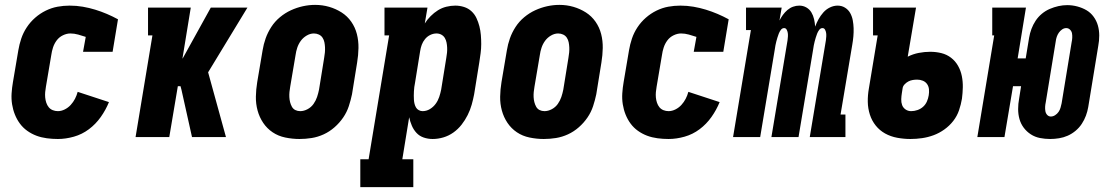

<svg xmlns="http://www.w3.org/2000/svg" viewBox="-20 -561 4540 786"><path d="M217 8Q194 8 171.5 5Q149 2 129 -5.5Q109 -13 91.5 -25.5Q74 -38 61.5 -55Q49 -72 41 -92Q33 -112 29.5 -134Q26 -156 27.5 -179Q29 -202 33 -225L55 -355Q59 -379 67 -403Q75 -427 89.5 -449Q104 -471 124 -488.5Q144 -506 167.5 -517.5Q191 -529 215.5 -533.5Q240 -538 265 -538Q293 -538 319 -533.5Q345 -529 369.5 -521.5Q394 -514 417.5 -504Q441 -494 463 -482L441 -349H320L331 -410Q316 -415 300 -419.5Q284 -424 268 -424Q253 -424 237.5 -416.5Q222 -409 212 -395.5Q202 -382 197 -366.5Q192 -351 190 -336L168 -206Q166 -195 165 -184Q164 -173 165 -162Q166 -151 169.5 -140.5Q173 -130 179.5 -122Q186 -114 196 -110Q206 -106 217 -106Q231 -106 245 -113Q259 -120 269.5 -131.5Q280 -143 287 -156.5Q294 -170 298 -185L426 -143Q413 -111 392.5 -82Q372 -53 344 -32Q316 -11 282.5 -1.5Q249 8 217 8Z M535 0 604 -416H586V-530H761L727 -322H728L843 -530H993L832 -265L905 0H766L723 -193L719 -208H708L673 0Z M1206 8Q1177 8 1148 2Q1119 -4 1096 -19.5Q1073 -35 1057.5 -58Q1042 -81 1034.5 -108.5Q1027 -136 1027.5 -165.5Q1028 -195 1033 -225L1055 -355Q1059 -380 1067.5 -404Q1076 -428 1090.5 -450.5Q1105 -473 1126 -490.5Q1147 -508 1171 -519Q1195 -530 1220 -535.5Q1245 -541 1270 -541Q1300 -541 1327.5 -533Q1355 -525 1378.5 -510Q1402 -495 1418 -472Q1434 -449 1441 -421.5Q1448 -394 1447.5 -364.5Q1447 -335 1442 -305L1421 -175Q1416 -151 1408 -126.5Q1400 -102 1385 -80Q1370 -58 1349.5 -40Q1329 -22 1305 -11Q1281 0 1256 4Q1231 8 1206 8ZM1209 -106Q1224 -106 1239 -114Q1254 -122 1263.5 -135.5Q1273 -149 1278 -164Q1283 -179 1286 -194L1307 -324Q1309 -335 1310 -346Q1311 -357 1310.5 -367.5Q1310 -378 1308 -388Q1306 -398 1300.5 -406.5Q1295 -415 1285.5 -419.5Q1276 -424 1265 -424Q1250 -424 1235.5 -415.5Q1221 -407 1211.5 -394Q1202 -381 1197 -366Q1192 -351 1190 -336L1168 -206Q1166 -195 1165 -184.5Q1164 -174 1164.5 -163.5Q1165 -153 1167.5 -143Q1170 -133 1175 -124Q1180 -115 1189 -110.5Q1198 -106 1209 -106Z M1455 205V91H1489L1573 -416H1554V-530H1730L1719 -465Q1729 -481 1743 -495Q1757 -509 1773 -519Q1789 -529 1807.5 -533.5Q1826 -538 1844 -538Q1862 -538 1879.5 -532.5Q1897 -527 1910 -515Q1923 -503 1930.5 -487Q1938 -471 1942.5 -453.5Q1947 -436 1948.5 -417.5Q1950 -399 1950 -380.5Q1950 -362 1947.5 -343Q1945 -324 1942 -305L1921 -175Q1917 -154 1911 -132.5Q1905 -111 1894.5 -90Q1884 -69 1869.5 -50.5Q1855 -32 1836 -18.5Q1817 -5 1795 1.5Q1773 8 1751 8Q1732 8 1714.5 2Q1697 -4 1685 -17Q1673 -30 1666 -46.5Q1659 -63 1655 -81L1627 91H1672V205ZM1710 -106Q1726 -106 1740 -114.5Q1754 -123 1763.5 -136Q1773 -149 1778 -164Q1783 -179 1786 -194L1807 -324Q1809 -335 1810 -345.5Q1811 -356 1810.5 -366.5Q1810 -377 1808 -387Q1806 -397 1801 -405.5Q1796 -414 1787 -419Q1778 -424 1767 -424Q1754 -424 1741.5 -418Q1729 -412 1720 -401Q1711 -390 1706.5 -377.5Q1702 -365 1700 -352L1679 -222Q1677 -213 1676 -204.5Q1675 -196 1674.5 -187Q1674 -178 1674 -169.5Q1674 -161 1674.5 -152.5Q1675 -144 1677 -136Q1679 -128 1683 -121Q1687 -114 1694.5 -110Q1702 -106 1710 -106Z M2206 8Q2177 8 2148 2Q2119 -4 2096 -19.5Q2073 -35 2057.5 -58Q2042 -81 2034.5 -108.5Q2027 -136 2027.5 -165.5Q2028 -195 2033 -225L2055 -355Q2059 -380 2067.5 -404Q2076 -428 2090.5 -450.5Q2105 -473 2126 -490.5Q2147 -508 2171 -519Q2195 -530 2220 -535.5Q2245 -541 2270 -541Q2300 -541 2327.5 -533Q2355 -525 2378.5 -510Q2402 -495 2418 -472Q2434 -449 2441 -421.5Q2448 -394 2447.5 -364.5Q2447 -335 2442 -305L2421 -175Q2416 -151 2408 -126.5Q2400 -102 2385 -80Q2370 -58 2349.5 -40Q2329 -22 2305 -11Q2281 0 2256 4Q2231 8 2206 8ZM2209 -106Q2224 -106 2239 -114Q2254 -122 2263.5 -135.5Q2273 -149 2278 -164Q2283 -179 2286 -194L2307 -324Q2309 -335 2310 -346Q2311 -357 2310.5 -367.5Q2310 -378 2308 -388Q2306 -398 2300.5 -406.5Q2295 -415 2285.5 -419.5Q2276 -424 2265 -424Q2250 -424 2235.5 -415.5Q2221 -407 2211.5 -394Q2202 -381 2197 -366Q2192 -351 2190 -336L2168 -206Q2166 -195 2165 -184.5Q2164 -174 2164.5 -163.5Q2165 -153 2167.5 -143Q2170 -133 2175 -124Q2180 -115 2189 -110.5Q2198 -106 2209 -106Z M2717 8Q2694 8 2671.5 5Q2649 2 2629 -5.5Q2609 -13 2591.5 -25.5Q2574 -38 2561.5 -55Q2549 -72 2541 -92Q2533 -112 2529.5 -134Q2526 -156 2527.5 -179Q2529 -202 2533 -225L2555 -355Q2559 -379 2567 -403Q2575 -427 2589.5 -449Q2604 -471 2624 -488.5Q2644 -506 2667.5 -517.5Q2691 -529 2715.5 -533.5Q2740 -538 2765 -538Q2793 -538 2819 -533.5Q2845 -529 2869.5 -521.5Q2894 -514 2917.5 -504Q2941 -494 2963 -482L2941 -349H2820L2831 -410Q2816 -415 2800 -419.5Q2784 -424 2768 -424Q2753 -424 2737.5 -416.5Q2722 -409 2712 -395.5Q2702 -382 2697 -366.5Q2692 -351 2690 -336L2668 -206Q2666 -195 2665 -184Q2664 -173 2665 -162Q2666 -151 2669.5 -140.5Q2673 -130 2679.5 -122Q2686 -114 2696 -110Q2706 -106 2717 -106Q2731 -106 2745 -113Q2759 -120 2769.5 -131.5Q2780 -143 2787 -156.5Q2794 -170 2798 -185L2926 -143Q2913 -111 2892.5 -82Q2872 -53 2844 -32Q2816 -11 2782.5 -1.5Q2749 8 2717 8Z M2981 0 3054 -438H3034V-530H3180L3171 -477Q3177 -489 3185 -500Q3193 -511 3203.5 -520Q3214 -529 3226.5 -533.5Q3239 -538 3252 -538Q3268 -538 3281 -530.5Q3294 -523 3301.5 -510.5Q3309 -498 3312.5 -483Q3316 -468 3317 -452Q3323 -468 3331 -482.5Q3339 -497 3350.5 -510Q3362 -523 3377.5 -530.5Q3393 -538 3409 -538Q3426 -538 3439.5 -529.5Q3453 -521 3460.5 -507.5Q3468 -494 3471 -478Q3474 -462 3474.5 -445.5Q3475 -429 3473.5 -412Q3472 -395 3469 -378L3421 -92H3441V0H3295L3361 -396Q3362 -404 3362.5 -411.5Q3363 -419 3362 -426Q3361 -433 3357.5 -439.5Q3354 -446 3347 -446Q3339 -446 3333.5 -438.5Q3328 -431 3325 -423Q3322 -415 3319.5 -407Q3317 -399 3315 -391Q3313 -383 3311.5 -375.5Q3310 -368 3309 -360L3249 0H3138L3204 -396Q3205 -404 3205.5 -411.5Q3206 -419 3205 -426Q3204 -433 3200.5 -439.5Q3197 -446 3190 -446Q3182 -446 3176.5 -438.5Q3171 -431 3168 -423Q3165 -415 3162.5 -407Q3160 -399 3158 -391Q3156 -383 3154.5 -375.5Q3153 -368 3152 -360L3092 0Z M3707 8Q3680 8 3653 3Q3626 -2 3603.5 -14.5Q3581 -27 3565 -47Q3549 -67 3541 -92Q3533 -117 3532.5 -144Q3532 -171 3537 -199L3573 -416H3554V-530H3730L3696 -329Q3718 -340 3741.5 -344.5Q3765 -349 3788 -349Q3812 -349 3834 -343.5Q3856 -338 3873.5 -324.5Q3891 -311 3902 -291.5Q3913 -272 3917.5 -249.5Q3922 -227 3921.5 -203.5Q3921 -180 3918 -157Q3914 -133 3906 -109.5Q3898 -86 3882.5 -66Q3867 -46 3846 -31Q3825 -16 3802 -7.5Q3779 1 3755 4.5Q3731 8 3707 8ZM3710 -106Q3723 -106 3736 -110.5Q3749 -115 3759 -124Q3769 -133 3774.5 -145.5Q3780 -158 3782 -171Q3784 -183 3783 -195Q3782 -207 3775.5 -216.5Q3769 -226 3758 -230.5Q3747 -235 3735 -235Q3726 -235 3716.5 -233.5Q3707 -232 3698.5 -227.5Q3690 -223 3683 -215.5Q3676 -208 3675 -199L3672 -180Q3670 -168 3669.5 -155Q3669 -142 3673 -131Q3677 -120 3687 -113Q3697 -106 3710 -106Z M4279 8Q4258 8 4237.5 4Q4217 0 4200 -11Q4183 -22 4171 -38Q4159 -54 4153.5 -73.5Q4148 -93 4148 -114.5Q4148 -136 4152 -157L4160 -208H4127L4092 0H3981L4050 -416H4042V-530H4180L4146 -322H4179L4193 -407Q4196 -425 4202.5 -442.5Q4209 -460 4219.5 -476Q4230 -492 4245 -504.5Q4260 -517 4277.5 -524.5Q4295 -532 4313 -536Q4331 -540 4349 -540Q4370 -540 4390.5 -534.5Q4411 -529 4428 -519Q4445 -509 4457 -492.5Q4469 -476 4474.5 -456.5Q4480 -437 4480 -415.5Q4480 -394 4476 -373L4435 -123Q4432 -105 4425.5 -87.5Q4419 -70 4408.5 -54Q4398 -38 4383 -25.5Q4368 -13 4351 -5.5Q4334 2 4315.5 5Q4297 8 4279 8ZM4282 -84Q4291 -84 4299.5 -89.5Q4308 -95 4313.5 -103Q4319 -111 4321.5 -120Q4324 -129 4326 -138L4367 -388Q4369 -397 4369.5 -406.5Q4370 -416 4368.5 -424.5Q4367 -433 4360.5 -439.5Q4354 -446 4345 -446Q4336 -446 4328 -440.5Q4320 -435 4314.5 -427Q4309 -419 4306 -410Q4303 -401 4302 -392L4261 -142Q4259 -133 4258.5 -124Q4258 -115 4259.5 -106Q4261 -97 4267 -90.5Q4273 -84 4282 -84Z"/></svg>

Font: Iosevka Slab Heavy
Style: Italic
Weight: 900
Italic angle: -9°
Monospace: yes
Designer: Belleve Invis
Foundry: Belleve Invis
Version: Version 11.1.0; ttfautohint (v1.8.3)